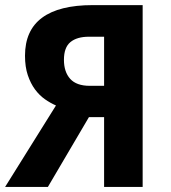

<svg xmlns="http://www.w3.org/2000/svg" viewBox="-25 -734 670 754"><path d="M324.2 -273.9 163.1 0H-4.9L194.8 -319.8Q173.3 -329.1 151.6 -344.2Q129.9 -359.4 112.5 -382.8Q95.2 -406.2 84.2 -438.7Q73.2 -471.2 73.2 -515.1Q73.2 -614.7 140.1 -664.3Q207 -713.9 338.9 -713.9H535.2V0H383.8V-273.9ZM383.8 -589.8H324.2Q277.3 -589.8 251.7 -568.8Q226.1 -547.9 226.1 -499Q226.1 -451.7 250.7 -424.3Q275.4 -397 327.1 -397H383.8Z"/></svg>

Font: Droid Sans
Style: Bold
Weight: 700
Foundry: Ascender Corporation
Version: Version 1.00 build 112